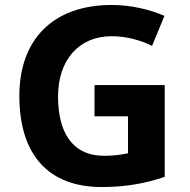

<svg xmlns="http://www.w3.org/2000/svg" viewBox="-20 -837 764 774"><path d="M361 -494V-368H496V-219C470 -214 443 -209 400 -209C268 -209 214 -308 214 -448C214 -595 298 -691 430 -691C491 -691 549 -674 593 -652L643 -773C583 -799 507 -817 431 -817C191 -817 58 -675 58 -451C58 -211 177 -83 390 -83C492 -83 569 -99 644 -124V-494Z"/></svg>

Font: Noto Sans Telugu UI
Style: Bold
Weight: 700
Designer: Jelle Bosma - Monotype Design Team
Foundry: Monotype Imaging Inc.
Version: Version 2.005